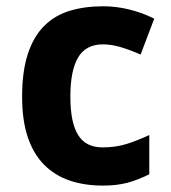

<svg xmlns="http://www.w3.org/2000/svg" viewBox="-20 -576 539 606"><path d="M305.2 9.8Q246.6 9.8 199.5 -6.3Q152.3 -22.5 118.9 -56.4Q85.4 -90.3 67.6 -143.3Q49.8 -196.3 49.8 -270Q49.8 -351.6 68.1 -406.5Q86.4 -461.4 119.9 -494.6Q153.3 -527.8 200.4 -542Q247.6 -556.2 305.2 -556.2Q347.2 -556.2 388.7 -545.9Q430.2 -535.6 466.8 -517.1L423.8 -403.8Q391.6 -418 361.8 -427Q332 -436 305.2 -436Q251 -436 226.6 -394.8Q202.1 -353.5 202.1 -271Q202.1 -189 226.6 -149.9Q251 -110.8 303.2 -110.8Q345.7 -110.8 380.4 -121.8Q415 -132.8 451.2 -149.9V-25.9Q433.1 -17.1 416 -10.3Q398.9 -3.4 381.6 1Q364.3 5.4 345.5 7.6Q326.7 9.8 305.2 9.8Z"/></svg>

Font: Droid Sans
Style: Bold
Weight: 700
Foundry: Ascender Corporation
Version: Version 1.00 build 112